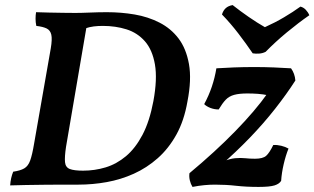

<svg xmlns="http://www.w3.org/2000/svg" viewBox="-20 -727 1238 756"><path d="M401 -679Q457 -679 510 -670Q563 -661 608 -638Q653 -615 683 -575.5Q713 -536 724 -475Q735 -414 718 -327Q705 -252 674.5 -197Q644 -142 601 -104Q558 -66 507 -43Q456 -20 400.5 -10Q345 0 289 0H171L181 -55H307Q353 -55 396 -68Q439 -81 476 -112Q513 -143 541 -196Q569 -249 584 -329Q600 -416 590 -473.5Q580 -531 550.5 -564.5Q521 -598 478 -611.5Q435 -625 385 -625Q366 -625 349.5 -623Q333 -621 315 -615L269 -676Q300 -676 333.5 -677.5Q367 -679 401 -679ZM122 -679Q145 -678 173 -677.5Q201 -677 230.5 -676.5Q260 -676 286 -676Q312 -676 330 -676L240 -149Q234 -109 236 -88.5Q238 -68 255 -61.5Q272 -55 307 -55L289 0Q261 0 226 0Q191 0 153.5 0.5Q116 1 81.5 1.5Q47 2 20 3Q21 -12 24 -25.5Q27 -39 32 -51Q60 -55 75.5 -64Q91 -73 99 -95.5Q107 -118 114 -160L180 -537Q186 -573 182 -590.5Q178 -608 163.5 -615Q149 -622 123 -625Q120 -639 120 -653Q120 -667 122 -679ZM738 9Q731 -2 727.5 -16.5Q724 -31 726 -45Q828 -130 906.5 -210.5Q985 -291 1033 -359L1035 -352Q1015 -356 995.5 -357.5Q976 -359 954 -359Q922 -359 902 -353.5Q882 -348 869 -334.5Q856 -321 841 -296Q824 -296 808.5 -302Q793 -308 784 -317Q802 -350 814 -385.5Q826 -421 832 -458Q862 -460 900.5 -461.5Q939 -463 981 -463Q1021 -463 1058.5 -461.5Q1096 -460 1126 -458Q1141 -437 1143 -410Q1109 -357 1063.5 -299Q1018 -241 963.5 -184.5Q909 -128 849 -76L856 -90Q884 -102 905.5 -104Q927 -106 945.5 -104Q964 -102 984 -102Q1015 -102 1028 -113.5Q1041 -125 1056 -156Q1071 -157 1087.5 -153Q1104 -149 1116 -142Q1105 -115 1097 -80.5Q1089 -46 1087 -15Q1080 -3 1061 3Q1042 9 998 9Q949 9 909.5 4.5Q870 0 827 0Q807 0 785 2Q763 4 738 9ZM975 -517Q950 -554 919 -594.5Q888 -635 854 -670Q859 -686 869 -695Q879 -704 896 -707Q925 -684 959 -660.5Q993 -637 1023 -620Q1063 -638 1098.5 -659Q1134 -680 1163 -701Q1175 -698 1184 -688.5Q1193 -679 1198 -667Q1156 -638 1110 -600Q1064 -562 1026 -523Q1014 -517 1000.5 -516Q987 -515 975 -517Z"/></svg>

Font: Vollkorn SemiBold
Style: Italic
Weight: 600
Italic angle: -11°
Designer: Friedrich Althausen
Foundry: Friedrich Althausen
Version: Version 5.000